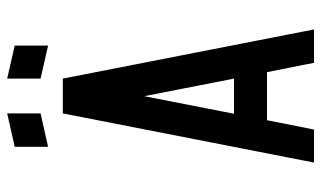

<svg xmlns="http://www.w3.org/2000/svg" viewBox="-200 -695 895 535"><g transform="rotate(-90 247.5 -427.5)"><path d="M106 -741V-834L199 -855V-762ZM388 -741 296 -762V-855L388 -834ZM62 0 199 -700H296L433 0H340L314 -131H180L154 0ZM198 -223H296L247 -473Z"/></g></svg>

Font: Odibee Sans
Style: Regular
Weight: 400
Designer: James Barnard - Barnard Co. Limited
Version: Version 2.001; ttfautohint (v1.8.3)